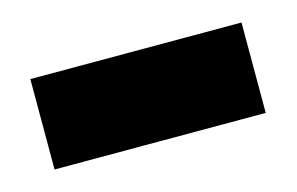

<svg xmlns="http://www.w3.org/2000/svg" viewBox="-34 -790 368 238"><g transform="rotate(-15 149.5 -671.0)"><path d="M14 -729H285V-613H14Z"/></g></svg>

Font: Palanquin Dark Medium
Style: Regular
Weight: 500
Designer: Pria Ravichandran
Version: Version 1.001